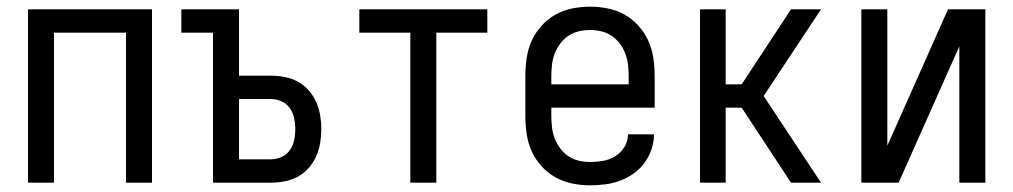

<svg xmlns="http://www.w3.org/2000/svg" viewBox="-20 -548 3040 576"><path d="M64 0V-520H436V0H358V-450H142V0Z M619 0V-450H524V-520H697V-321H792Q813 -321 834 -317Q855 -313 873.5 -303Q892 -293 906 -277Q920 -261 928.5 -242Q937 -223 940.5 -202Q944 -181 944 -161Q944 -140 940.5 -119Q937 -98 928.5 -79Q920 -60 906 -44Q892 -28 873.5 -18Q855 -8 834 -4Q813 0 792 0ZM697 -70H792Q809 -70 824.5 -77Q840 -84 849.5 -97.5Q859 -111 862.5 -127.5Q866 -144 866 -160Q866 -177 862.5 -193.5Q859 -210 849.5 -223.5Q840 -237 824.5 -244Q809 -251 792 -251H697Z M1211 0V-450H1058V-520H1442V-450H1289V0Z M1750 8Q1723 8 1696.5 2.5Q1670 -3 1646.5 -16Q1623 -29 1604.5 -49.5Q1586 -70 1575 -94.5Q1564 -119 1560 -146Q1556 -173 1556 -200V-320Q1556 -347 1560 -374Q1564 -401 1575 -425.5Q1586 -450 1604.5 -470.5Q1623 -491 1646 -504Q1669 -517 1696 -522.5Q1723 -528 1750 -528Q1777 -528 1804 -522.5Q1831 -517 1854 -504Q1877 -491 1895.5 -470.5Q1914 -450 1925 -425.5Q1936 -401 1940 -374Q1944 -347 1944 -320V-225H1634V-200Q1634 -183 1636 -166Q1638 -149 1644 -133Q1650 -117 1660.5 -103Q1671 -89 1685 -79.5Q1699 -70 1716 -66Q1733 -62 1750 -62Q1770 -62 1789.5 -65.5Q1809 -69 1826 -79.5Q1843 -90 1853.5 -107.5Q1864 -125 1864 -145H1942Q1942 -122 1934.5 -100Q1927 -78 1913.5 -59.5Q1900 -41 1881 -27.5Q1862 -14 1840.5 -6Q1819 2 1796 5Q1773 8 1750 8ZM1866 -295V-320Q1866 -337 1864 -354Q1862 -371 1856 -387Q1850 -403 1839.5 -417Q1829 -431 1815 -440.5Q1801 -450 1784 -454Q1767 -458 1750 -458Q1733 -458 1716 -454Q1699 -450 1685 -440.5Q1671 -431 1660.5 -417Q1650 -403 1644 -387Q1638 -371 1636 -354Q1634 -337 1634 -320V-295Z M2353 0 2205 -225H2157V0H2080V-520H2157V-295H2205L2353 -520H2443L2271 -260L2443 0Z M2564 0V-520H2642V-111L2824 -520H2936V0H2858V-409L2676 0Z"/></svg>

Font: Iosevka Term
Style: Regular
Weight: 400
Monospace: yes
Designer: Belleve Invis
Foundry: Belleve Invis
Version: Version 30.0.1